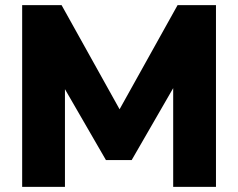

<svg xmlns="http://www.w3.org/2000/svg" viewBox="-20 -725 924 745"><path d="M66 0V-705H219L444 -301L669 -705H818V0H652V-383L491 -104H391L232 -379V0Z"/></svg>

Font: Nunito Sans Black
Style: Regular
Weight: 900
Designer: Vernon Adams
Foundry: Vernon Adams
Version: Version 3.006; ttfautohint (v1.8.3)